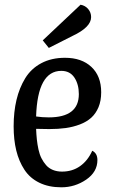

<svg xmlns="http://www.w3.org/2000/svg" viewBox="-20 -776 489 818"><path d="M323.2 -755.9Q343.3 -752.4 355.7 -737.5Q368.2 -722.7 368.2 -703.1Q368.2 -660.2 289.1 -623L188 -571.8L162.1 -604ZM373 -133.8Q395 -123 395 -94.2Q395 -43.5 347.2 -10.7Q299.3 22 241.2 22Q187.5 22 147.5 2.4Q107.4 -17.1 84 -53Q60.5 -88.9 49.3 -134.8Q38.1 -180.7 38.1 -237.8Q38.1 -299.3 50.3 -350.6Q62.5 -401.9 87.6 -442.9Q112.8 -483.9 156 -506.8Q199.2 -529.8 256.8 -529.8Q328.1 -529.8 369.6 -490.7Q411.1 -451.7 411.1 -382.8Q411.1 -346.7 399.7 -319.3Q388.2 -292 368.7 -274.4Q349.1 -256.8 320.3 -245.8Q291.5 -234.9 260 -230.5Q228.5 -226.1 189.9 -226.1Q180.7 -226.1 160.2 -226.6Q139.6 -227.1 133.8 -227.1Q134.8 -202.6 137 -181.9Q139.2 -161.1 143.8 -139.6Q148.4 -118.2 156.7 -101.8Q165 -85.4 176.5 -72.3Q188 -59.1 205.3 -52Q222.7 -44.9 244.1 -44.9Q288.1 -44.9 321 -68.1Q354 -91.3 373 -133.8ZM241.2 -474.1Q140.1 -474.1 133.8 -279.8Q159.2 -275.9 188 -275.9Q315.9 -275.9 315.9 -375Q315.9 -417 296.9 -445.6Q277.8 -474.1 241.2 -474.1Z"/></svg>

Font: Sansita Light
Style: Regular
Weight: 300
Designer: Pablo Cosgaya
Foundry: Omnibus-Type
Version: Version 1.006;hotconv 1.0.109;makeotfexe 2.5.65596